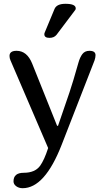

<svg xmlns="http://www.w3.org/2000/svg" viewBox="-20 -769 552 1009"><path d="M277 -586Q264 -570 240 -570Q213 -570 213 -589Q213 -594 215 -598L267 -723Q279 -749 324 -749Q378 -749 378 -725Q378 -719 375 -716ZM304 -8Q215 220 99 220Q79 220 65 209.5Q51 199 51 184Q51 139 105 139Q164 139 191 102Q213 71 233 9L35 -452Q30 -463 30 -475Q30 -502 67 -502Q122 -502 149 -435L280 -108H285L345 -283Q363 -336 392 -439Q400 -468 413 -485Q426 -502 450 -502Q482 -502 482 -479Q482 -467 477 -452Z"/></svg>

Font: Marmelad
Style: Regular
Weight: 400
Designer: Manvel Shmavonyan
Foundry: Cyreal
Version: Version 1.001;PS 001.001;hotconv 1.0.88;makeotf.lib2.5.64775